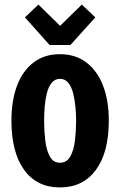

<svg xmlns="http://www.w3.org/2000/svg" viewBox="-20 -807 526 840"><path d="M242 13Q141 13 85.5 -64Q30 -141 30 -279Q30 -367 54.5 -432Q79 -497 126.5 -533.5Q174 -570 242 -570Q310 -570 357.5 -534Q405 -498 430.5 -433Q456 -368 456 -279Q456 -140 399.5 -63.5Q343 13 242 13ZM242 -95Q272 -95 287.5 -122.5Q303 -150 308 -192.5Q313 -235 313 -279Q313 -307 310 -339Q307 -371 300 -399Q293 -427 279 -444.5Q265 -462 242 -462Q220 -462 206 -444.5Q192 -427 185 -399Q178 -371 175.5 -339.5Q173 -308 173 -279Q173 -235 178 -192.5Q183 -150 198 -122.5Q213 -95 242 -95ZM197 -610 89 -731 148 -787 243 -694 338 -787 397 -731 288 -610Z"/></svg>

Font: Freeman
Style: Regular
Weight: 400
Designer: Vernon Adams, Aoife Mooney, Rodrigo Fuenzalida
Foundry: Rodrigo Fuenzalida
Version: Version 1.000; ttfautohint (v1.8.4.7-5d5b)